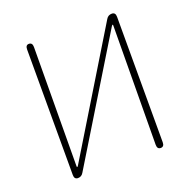

<svg xmlns="http://www.w3.org/2000/svg" viewBox="-129 -850 962 975"><g transform="rotate(-20 352.5 -363.0)"><path d="M130 0Q110 0 110 -24V-702Q110 -726 128 -726Q147 -726 147 -702L143 -59Q143 -54 145 -54Q147 -54 151 -60L546 -709Q556 -726 576 -726Q596 -726 596 -702V-24Q596 0 577 0Q558 0 558 -24L563 -667Q563 -672 561 -672Q559 -672 555 -666L159 -17Q149 0 130 0Z"/></g></svg>

Font: Resource Han Rounded KR ExtraLight
Style: Regular
Weight: 250
Designer: Cyano Hao (round all glyphs); Ryoko NISHIZUKA 西塚涼子 (kana, bopomofo & ideographs); Paul D. Hunt (Latin, Greek & Cyrillic)
Foundry: Cyano Hao
Version: 0.990